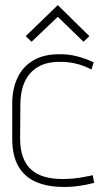

<svg xmlns="http://www.w3.org/2000/svg" viewBox="-20 -723 419 754"><path d="M331 -581 207 -703 81 -581 104 -559 207 -657 308 -559ZM339 -450 348 -478Q317 -493 282 -502Q247 -511 212 -510Q151 -510 110 -485.5Q69 -461 48.5 -417Q28 -373 28 -316V-174Q29 -109 53 -68.5Q77 -28 120.5 -9Q164 10 222 11Q254 12 287.5 7.5Q321 3 350 -5L344 -35Q341 -34 330.5 -32Q320 -30 304.5 -27Q289 -24 268 -22Q247 -20 224 -20Q185 -20 154.5 -29Q124 -38 103 -56.5Q82 -75 70.5 -105.5Q59 -136 59 -179L60 -313Q60 -364 77 -401.5Q94 -439 128 -459.5Q162 -480 213 -480Q244 -481 276.5 -473.5Q309 -466 339 -450Z"/></svg>

Font: Advent Pro ExtraLight
Style: Regular
Weight: 250
Version: Version 3.000